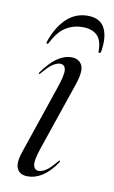

<svg xmlns="http://www.w3.org/2000/svg" viewBox="-73 -635 408 685"><g transform="rotate(10 130.5 -293.0)"><path d="M112 -18Q123.5 -18 138.2 -27.2Q153 -36.5 175 -63.5Q178.5 -68 180.5 -67Q182.5 -65.5 179.5 -60Q133.5 8 76.5 8Q48.5 8 38.5 -12Q28.5 -32 43 -74.5L126 -319Q144.5 -372 141.5 -390Q138.5 -408 122 -408Q111.5 -408 96.5 -398.8Q81.5 -389.5 58.5 -362Q55.5 -358 53 -359.5Q51.5 -360.5 54 -364.5Q105 -437.5 158 -437.5Q185 -437.5 195.8 -416.8Q206.5 -396 190 -347L104.5 -96.5Q89 -50.5 93.2 -34.2Q97.5 -18 112 -18ZM178 -550.5Q145.5 -550.5 118 -533.8Q90.5 -517 70 -476Q67 -470 63.5 -470Q59 -470 61.5 -477.5Q79.5 -531 112 -562.2Q144.5 -593.5 189 -593.5Q234 -593.5 250.5 -562.2Q267 -531 258.5 -477.5Q257 -470 252.5 -470Q248.5 -470 249 -476Q249 -516 230.5 -533.2Q212 -550.5 178 -550.5Z"/></g></svg>

Font: Fraunces 144pt S000 Light
Style: Italic
Weight: 300
Italic angle: -16°
Version: Version 1.000; ttfautohint (v1.8.3)